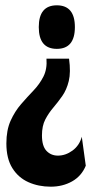

<svg xmlns="http://www.w3.org/2000/svg" viewBox="-20 -561 350 723"><path d="M240 -340Q247 -289 239 -256Q231 -223 214.5 -199.5Q198 -176 180.5 -155.5Q163 -135 150.5 -111Q138 -87 138 -51Q138 -11 155 7Q172 25 198 25Q227 25 253 6Q279 -13 288 -46L303 63Q287 102 251.5 122Q216 142 171 142Q125 142 87 125Q49 108 26.5 72Q4 36 4 -21Q4 -71 20 -106.5Q36 -142 59.5 -169Q83 -196 106 -220Q129 -244 143.5 -272.5Q158 -301 155 -340ZM194 -541Q262 -541 262 -459Q262 -377 194 -377Q126 -377 126 -459Q126 -541 194 -541Z"/></svg>

Font: Bricolage Grotesque 48pt Condensed Bricolage Grotesque 48pt Condensed Regular
Style: Bold
Weight: 700
Width: 3
Designer: Mathieu Triay
Foundry: Atelier Triay
Version: Version 1.000; ttfautohint (v1.8.4.7-5d5b);gftools[0.9.32]